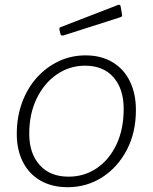

<svg xmlns="http://www.w3.org/2000/svg" viewBox="-20 -771 638 801"><path d="M262 10Q197 10 149 -17.5Q101 -45 75.5 -95.5Q50 -146 50 -212Q50 -283 72 -343Q94 -403 133.5 -447Q173 -491 225 -515.5Q277 -540 337 -540Q402 -540 449.5 -511.5Q497 -483 522 -431.5Q547 -380 547 -312Q547 -218 509 -145.5Q471 -73 406.5 -31.5Q342 10 262 10ZM266 -34Q332 -34 384 -69.5Q436 -105 466 -168.5Q496 -232 496 -317Q496 -400 453.5 -448.5Q411 -497 335 -497Q270 -497 217 -460.5Q164 -424 133 -360Q102 -296 102 -213Q102 -131 145.5 -82.5Q189 -34 266 -34ZM483 -746 489 -711Q490 -707 489 -704Q488 -701 482 -699L244 -623Q239 -622 235.5 -624Q232 -626 232 -630L228 -647Q227 -656 231 -657L474 -751Q476 -752 479 -750.5Q482 -749 483 -746Z"/></svg>

Font: Libre Franklin Thin ExtraLight
Style: Italic
Weight: 250
Italic angle: -8°
Version: Version 3.000